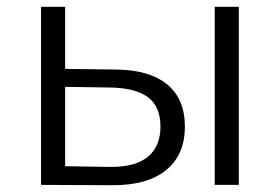

<svg xmlns="http://www.w3.org/2000/svg" viewBox="-20 -545 825 566"><path d="M304 -53Q378 -52 415.5 -82.5Q453 -113 453 -172Q453 -231 416 -258.5Q379 -286 304 -287L172 -289V-55ZM322 -340Q421 -339 473 -296Q525 -253 525 -172Q525 -88 469 -43Q413 2 309 1L101 0V-525H172V-342ZM613 0V-525H684V0Z"/></svg>

Font: Modern
Style: Small
Weight: 400
Designer: Julieta Ulanovsky
Foundry: Julieta Ulanovsky
Version: Version 8.000